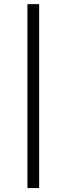

<svg xmlns="http://www.w3.org/2000/svg" viewBox="-20 -827 328 946"><path d="M172.9 99.6H115.2V-806.6H172.9Z"/></svg>

Font: Pretendard Std Light
Style: Regular
Weight: 300
Designer: Base glyphs from Inter by Rasmus Andersson; Hangeul glyphs from Noto Sans CJK(Source Han Sans) by Jang Soo-young and Kan
Foundry: Kil Hyung-jin
Version: Version 1.309